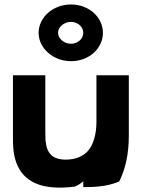

<svg xmlns="http://www.w3.org/2000/svg" viewBox="-20 -820 636 860"><path d="M240 -673C240 -699 267 -722 298 -722C328 -722 353 -700 353 -673C353 -646 328 -624 298 -624C267 -624 240 -647 240 -673ZM153 -673C153 -604 218 -546 298 -546C380 -546 441 -604 441 -673C441 -743 378 -800 298 -800C218 -800 153 -743 153 -673ZM38 -483V-203C38 -190 38 -176 39 -164C45 -56 102 10 215 19C247 22 281 20 314 16C330 10 340 3 353 -8V18H365C430 18 476 9 514 -7C542 -63 557 -130 557 -213V-483H412V-274C412 -217 397 -169 373 -143C353 -121 320 -105 275 -105C215 -105 189 -133 184 -191C183 -208 183 -225 183 -243V-483Z"/></svg>

Font: Bluebird
Style: SfBdExt
Weight: 700
Designer: Jasper
Foundry: Cannot Into Space Fonts
Version: Version 0.98